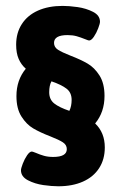

<svg xmlns="http://www.w3.org/2000/svg" viewBox="-20 -635 413 661"><path d="M52.2 -48.8Q52.2 -55.2 58.3 -71.3Q64.5 -87.4 73.2 -100.3Q82 -113.3 89.8 -113.3Q91.8 -113.3 103 -108.9Q117.7 -102.5 131.6 -98.6Q145.5 -94.7 163.1 -94.7Q210 -94.7 210 -121.6Q210 -136.2 196.5 -145Q183.1 -153.8 153.3 -165.5Q117.7 -179.2 94.5 -192.9Q71.3 -206.5 54 -233.6Q36.6 -260.7 36.6 -304.2Q36.6 -359.4 68.8 -398.4Q52.7 -412.6 44.2 -432.4Q35.6 -452.1 35.6 -481Q35.6 -522 55.2 -552.2Q74.7 -582.5 110.8 -598.6Q147 -614.7 195.8 -614.7Q217.8 -614.7 247.1 -610.6Q276.4 -606.4 300.3 -594.2Q324.2 -582 324.2 -560.1Q324.2 -553.7 318.1 -537.6Q312 -521.5 303.2 -508.5Q294.4 -495.6 286.6 -495.6Q284.2 -495.6 273.4 -500Q257.8 -506.3 243.9 -510.3Q230 -514.2 212.4 -514.2Q166 -514.2 166 -487.3Q166 -472.7 179.4 -463.9Q192.9 -455.1 222.7 -443.4Q258.3 -429.7 281.7 -416Q305.2 -402.3 322.5 -375.2Q339.8 -348.1 339.8 -304.7Q339.8 -249 307.6 -210Q340.8 -178.2 340.8 -127.4Q340.8 -86.4 321.3 -56.2Q301.8 -25.9 265.6 -9.8Q229.5 6.3 180.7 6.3Q158.7 6.3 129.4 2.2Q100.1 -2 76.2 -14.4Q52.2 -26.9 52.2 -48.8ZM226.6 -291Q226.6 -316.4 209 -329.8Q191.4 -343.3 157.2 -355Q149.4 -341.3 149.4 -317.4Q149.4 -292.5 166.7 -278.8Q184.1 -265.1 218.8 -253.4Q226.6 -269.5 226.6 -291Z"/></svg>

Font: Jaldi
Style: Bold
Weight: 400
Designer: Pablo Cosgaya and Nicolas Silva
Foundry: Omnibus-Type
Version: Version 1.007